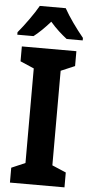

<svg xmlns="http://www.w3.org/2000/svg" viewBox="-62 -968 468 1003"><g transform="rotate(5 172.5 -466.5)"><path d="M241 -933H105C83 -893 34 -825 1 -786V-773H86C111 -792 141 -821 172 -856C202 -821 233 -794 260 -773H344V-786C307 -831 265 -889 241 -933ZM316 0V-78L243 -109V-605L316 -636V-714H30V-636L102 -605V-109L30 -78V0Z"/></g></svg>

Font: Noto Sans Ethiopic Condensed
Style: Bold
Weight: 700
Width: 3
Designer: Monotype Design Team
Foundry: Monotype Imaging Inc.
Version: Version 2.102